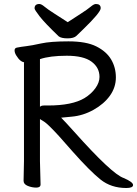

<svg xmlns="http://www.w3.org/2000/svg" viewBox="-20 -922 686 961"><path d="M612 19Q536 19 483 -23.5Q430 -66 343 -164L275 -241Q221 -300 201 -313Q181 -326 180 -326V-115L183 1Q183 17 161.5 17Q140 17 119 8.5Q98 0 98 -17L100 -116V-610H105Q82 -610 61 -645Q53 -658 53 -670Q53 -682 66 -684Q86 -688 112 -691Q138 -694 185.5 -704.5Q233 -715 322.5 -715Q412 -715 462.5 -689.5Q513 -664 536.5 -624Q560 -584 560 -534.5Q560 -485 530.5 -443.5Q501 -402 448.5 -372.5Q396 -343 338 -338L286 -333Q307 -312 350 -264Q540 -51 599 -31Q646 -11 646 4Q646 19 612 19ZM180 -387Q185 -394 201 -394H221Q341 -394 403 -431Q437 -452 457.5 -480.5Q478 -509 478 -537Q478 -584 438 -613.5Q398 -643 314 -643Q230 -643 180 -626ZM274 -740Q204 -807 178.5 -840Q153 -873 153 -880Q153 -902 177 -902Q187 -902 203 -888.5Q219 -875 253 -853.5Q287 -832 319 -811Q351 -832 384.5 -853.5Q418 -875 434 -888.5Q450 -902 460 -902Q484 -902 484 -881Q484 -860 396 -775Q376 -756 363 -743Q350 -730 318.5 -730Q287 -730 274 -740Z"/></svg>

Font: LXGW WenKai TC
Style: Bold
Weight: 700
Designer: LXGW / Fontworks Inc.
Foundry: LXGW / Fontworks Inc.
Version: Version 1.330;April 28, 2024